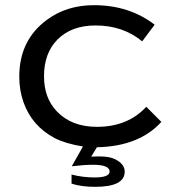

<svg xmlns="http://www.w3.org/2000/svg" viewBox="-20 -600 680 739"><path d="M299.3 -36.1Q231 -47.4 189.9 -68.8Q103 -115.2 70.8 -205.6Q54.2 -251.5 54.2 -305.2Q54.2 -445.3 160.2 -523.4Q236.3 -580.1 341.8 -580.1Q477.5 -580.1 575.2 -504.9L527.3 -440.9Q453.1 -502 348.1 -502Q254.9 -502 201.2 -447.8Q149.4 -395.5 149.4 -306.2Q149.4 -223.1 198.7 -171.4Q255.4 -111.8 353 -111.8Q471.7 -111.8 543 -189L601.1 -130.9Q515.6 -36.6 353 -33.2L331.1 2.9Q349.6 2 362.3 2Q402.3 2 423.8 13.2Q460 31.7 460 60.5Q460 119.1 346.7 119.1Q293 119.1 255.4 106.9V71.8Q298.8 83 344.2 83Q401.9 83 401.9 60.1Q401.9 34.2 336.9 34.2Q304.2 34.2 256.3 40Z"/></svg>

Font: FORM UDPGothic
Style: Regular
Weight: 400
Foundry: Pronama LLC
Version: Version 1.05101